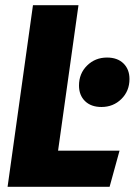

<svg xmlns="http://www.w3.org/2000/svg" viewBox="-20 -714 515 734"><path d="M202 -138H437L399 0H9L106 -694H280ZM282 -387Q282 -433 313 -463.5Q344 -494 389 -494Q429 -494 452 -471.5Q475 -449 475 -412Q475 -366 444 -335.5Q413 -305 368 -305Q328 -305 305 -327.5Q282 -350 282 -387Z"/></svg>

Font: Fira Sans Condensed ExtraBold
Style: Italic
Weight: 800
Width: 3
Italic angle: -8°
Designer: bBox Type GmbH & Carrois Corporate GbR & Edenspiekermann AG
Foundry: bBox Type GmbH & Carrois Corporate GbR & Edenspiekermann AG
Version: Version 4.301